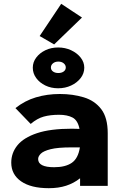

<svg xmlns="http://www.w3.org/2000/svg" viewBox="-20 -975 640 1007"><path d="M236 12Q142 12 90.5 -24Q39 -60 39 -122Q39 -173 71.5 -213Q104 -253 174 -276.5Q244 -300 358 -300Q364 -300 374.5 -299.5Q385 -299 397 -299Q388 -344 360.5 -358.5Q333 -373 290 -373Q244 -373 209.5 -363.5Q175 -354 141 -325L61 -408Q110 -447 168.5 -464.5Q227 -482 294 -482Q362 -482 419.5 -464.5Q477 -447 511 -402.5Q545 -358 545 -276V0H400V-40Q367 -14 327 -1Q287 12 236 12ZM180 -141Q180 -98 264 -98Q323 -98 356.5 -121Q390 -144 399 -202Q387 -202 375 -202Q363 -202 355 -202Q283 -202 245.5 -192.5Q208 -183 194 -169Q180 -155 180 -141ZM285 -512Q248 -512 218 -526.5Q188 -541 170 -565.5Q152 -590 152 -620Q152 -649 170 -673Q188 -697 218 -711.5Q248 -726 285 -726Q322 -726 353 -711.5Q384 -697 403 -673Q422 -649 422 -620Q422 -590 403 -565.5Q384 -541 353 -526.5Q322 -512 285 -512ZM286 -592Q303 -592 314 -600Q325 -608 325 -621Q325 -634 314 -643Q303 -652 286 -652Q269 -652 258 -643Q247 -634 247 -621Q247 -608 258 -600Q269 -592 286 -592ZM264 -742 188 -786 301 -955 410 -883Z"/></svg>

Font: Inconsolata Expanded Black
Style: Regular
Weight: 900
Width: 7
Monospace: yes
Designer: Raph Levien, Cyreal, Brenton Simpson
Foundry: Raph Levien, Cyreal, Google
Version: Version 3.001; ttfautohint (v1.8.2.53-6de2)